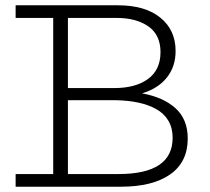

<svg xmlns="http://www.w3.org/2000/svg" viewBox="-20 -706 795 726"><path d="M517.1 -353Q597.7 -338.4 643.8 -296.6Q689.9 -254.9 689.9 -182.1Q689.9 -93.3 623.5 -46.6Q557.1 0 437 0H39.1V-47.9H181.2V-638.2H39.1V-686H425.8Q528.8 -686 586.4 -639.2Q644 -592.3 644 -513.2Q644 -454.1 610.8 -412.6Q577.6 -371.1 517.1 -353ZM420.9 -638.2H236.8V-373H412.1Q492.7 -373 539.8 -407.5Q586.9 -441.9 586.9 -508.8Q586.9 -574.2 541 -606.2Q495.1 -638.2 420.9 -638.2ZM428.2 -47.9Q632.8 -47.9 632.8 -185.1Q632.8 -222.2 616.5 -249.8Q600.1 -277.3 570.3 -293.7Q540.5 -310.1 502.7 -318.1Q464.8 -326.2 418 -327.1H236.8V-47.9Z"/></svg>

Font: BioRhyme Light
Style: Regular
Weight: 300
Designer: Aoife Mooney
Foundry: Aoife Mooney Type
Version: Version 1.500;PS 001.500;hotconv 1.0.88;makeotf.lib2.5.64775